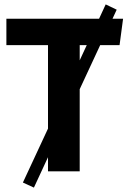

<svg xmlns="http://www.w3.org/2000/svg" viewBox="-20 -778 580 872"><path d="M435 -573 342 -373V0H198V-64L134 74L84 51L198 -194V-573H9V-693H430L460 -758L510 -734L491 -693H539L523 -573ZM374 -573H342V-504Z"/></svg>

Font: FiraGOUPP
Style: Bold
Weight: 700
Designer: bBox Type
Foundry: bBox Type GmbH
Version: Version 1.001